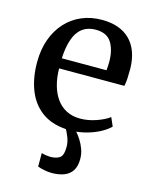

<svg xmlns="http://www.w3.org/2000/svg" viewBox="-120 -646 762 965"><g transform="rotate(15 260.5 -163.5)"><path d="M243 241.5Q224 241.5 203.8 237.2Q183.5 233 170 228V157.5Q180.5 161 194.2 163Q208 165 215 165Q246 165 264.2 152.8Q282.5 140.5 282.5 95.5Q282.5 71.5 273.5 48Q264.5 24.5 256 10Q179.5 5 129 -32.5Q78.5 -70 53.8 -133.2Q29 -196.5 29 -277.5Q29 -344 48.2 -397.2Q67.5 -450.5 102.5 -488.8Q137.5 -527 185.2 -547.2Q233 -567.5 290 -567.5Q384 -567.5 435.8 -516.2Q487.5 -465 490 -368.5Q490 -338 488.8 -315.5Q487.5 -293 483.5 -276H144Q144.5 -228.5 155.5 -188.8Q166.5 -149 187.5 -120Q208.5 -91 239.5 -75.2Q270.5 -59.5 311 -59.5Q352.5 -59.5 395 -74.5Q437.5 -89.5 460.5 -107.5L480 -63Q465 -47.5 438.5 -32Q412 -16.5 378.8 -5.8Q345.5 5 309.5 9Q321 22 334 42Q347 62 356 87Q365 112 364.5 140Q364 176.5 348.8 199Q333.5 221.5 306.2 231.5Q279 241.5 243 241.5ZM144 -328.5H376.5Q377.5 -338 378.2 -350.2Q379 -362.5 379 -372Q379 -433.5 354.8 -472.5Q330.5 -511.5 272.5 -511.5Q246 -511.5 223.5 -502.2Q201 -493 184 -471.8Q167 -450.5 156.8 -415.2Q146.5 -380 144 -328.5Z"/></g></svg>

Font: Merriweather 24pt Medium
Style: Regular
Weight: 500
Designer: Eben Sorkin
Foundry: Eben Sorkin
Version: Version 2.100